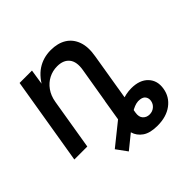

<svg xmlns="http://www.w3.org/2000/svg" viewBox="-184 -732 1119 1119"><g transform="rotate(-45 375.5 -172.0)"><path d="M506.8 204.1Q446.8 204.1 413.6 181.2Q380.4 158.2 369.9 121.1Q359.4 84 366.2 41.5L391.6 -113.8H499L470.2 58.6Q464.8 91.3 480.7 108.2Q496.6 125 521 125Q544.4 125 561.5 110.8Q578.6 96.7 582.5 74.2Q585.4 55.2 575.9 40.8Q566.4 26.4 543.5 23.4Q527.8 21 512 24.9Q496.1 28.8 479 37.8Q461.9 46.9 442.4 62L282.7 191.4L233.9 124.5L375.5 10.7Q415 -22 462.2 -40.5Q509.3 -59.1 553.2 -59.1Q622.1 -59.1 658 -21.2Q693.8 16.6 684.1 75.7Q674.8 133.8 627.7 168.9Q580.6 204.1 506.8 204.1ZM184.1 -315.4 131.8 0H24.9L114.7 -541H216.8L196.3 -408.2L182.1 -411.6Q217.8 -483.4 266.8 -515.9Q315.9 -548.3 378.4 -548.3Q435.5 -548.3 474.9 -524.2Q514.2 -500 531 -453.4Q547.9 -406.7 536.1 -338.9L480 0H373L428.7 -333Q439 -393.1 414.3 -424.1Q389.6 -455.1 338.4 -455.1Q300.8 -455.1 268.6 -438.5Q236.3 -421.9 213.9 -390.6Q191.4 -359.4 184.1 -315.4Z"/></g></svg>

Font: Inter 17pt Medium
Style: Italic
Weight: 500
Italic angle: -9.3988°
Version: Version 4.001;git-66647c0bb